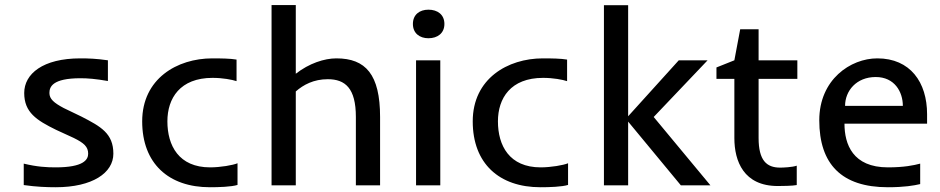

<svg xmlns="http://www.w3.org/2000/svg" viewBox="-20 -747 3789 774"><path d="M236.8 -311.5C197.3 -332.5 179.2 -348.1 179.2 -372.1C179.2 -396.5 190.9 -431.6 304.7 -431.6C333 -431.6 365.2 -429.2 415 -420.4V-503.9C368.2 -510.7 336.4 -511.7 303.7 -511.7C152.8 -511.7 77.6 -449.2 77.6 -372.1C77.6 -293.9 127.4 -262.2 206.1 -223.6L277.3 -190.9C318.8 -170.4 335.4 -155.3 335.4 -127.4C335.4 -103 316.4 -72.3 204.6 -72.3C168.5 -72.3 129.9 -74.2 75.7 -87.4V-1C126.5 6.3 168.9 7.8 204.6 7.8C353 7.8 437 -50.3 437 -127.4C437 -209.5 386.2 -236.8 308.6 -276.9Z M827.1 -72.3C700.7 -72.3 654.8 -160.2 654.8 -257.8C654.8 -350.6 705.6 -433.1 836.9 -433.1C877.9 -433.1 915.5 -425.8 933.6 -419.9V-506.8C908.7 -511.2 870.6 -511.7 835.9 -511.7C693.8 -511.7 553.2 -429.7 553.2 -257.8C553.2 -87.9 659.7 7.8 826.2 7.8C860.8 7.8 912.6 6.3 937.5 -1.5V-88.9C919.4 -81.1 868.2 -72.3 827.1 -72.3Z M1512.2 0V-275.4C1512.2 -446.8 1454.1 -511.7 1335.9 -511.7C1287.6 -511.7 1226.1 -491.7 1172.4 -449.7V-726.6H1074.7V0H1172.4V-378.4C1203.1 -405.3 1244.6 -427.7 1301.3 -427.7C1371.6 -427.7 1414.6 -391.6 1414.6 -275.4V0Z M1707 -708C1671.4 -708 1644.5 -688 1644.5 -650.4C1644.5 -613.3 1671.4 -592.8 1707 -592.8C1744.1 -592.8 1771.5 -613.3 1771.5 -650.4C1771.5 -688 1744.1 -708 1707 -708ZM1754.9 -503.9H1657.2V0H1754.9Z M2159.7 -72.3C2033.2 -72.3 1987.3 -160.2 1987.3 -257.8C1987.3 -350.6 2038.1 -433.1 2169.4 -433.1C2210.4 -433.1 2248 -425.8 2266.1 -419.9V-506.8C2241.2 -511.2 2203.1 -511.7 2168.5 -511.7C2026.4 -511.7 1885.7 -429.7 1885.7 -257.8C1885.7 -87.9 1992.2 7.8 2158.7 7.8C2193.4 7.8 2245.1 6.3 2270 -1.5V-88.9C2252 -81.1 2200.7 -72.3 2159.7 -72.3Z M2724.6 0H2843.8L2615.2 -275.4L2832.5 -503.9H2716.3L2512.2 -278.3V-726.1H2414.6V0H2512.2V-256.8Z M2940.4 -190.4C2940.4 -97.2 2978 2.9 3115.7 2.9C3130.4 2.9 3175.8 2.4 3191.9 -1V-79.1C3173.8 -72.8 3136.7 -71.3 3125 -71.3C3070.3 -71.3 3038.1 -100.1 3038.1 -190.9V-429.2H3194.3V-503.9H3038.1V-628.9H2963.9L2940.4 -503.9L2868.2 -475.1V-429.2H2940.4Z M3559.1 7.8C3625.5 7.8 3664.6 1 3689.5 -4.9V-87.4C3664.1 -80.6 3624.5 -72.3 3559.6 -72.3C3417.5 -72.3 3384.3 -165.5 3384.3 -248.5H3717.3V-286.6C3717.3 -415.5 3649.4 -511.7 3516.6 -511.7C3408.7 -511.7 3282.7 -426.3 3282.7 -262.2C3282.7 -85.4 3372.6 7.8 3559.1 7.8ZM3510.3 -436.5C3586.4 -436.5 3619.6 -376.5 3619.6 -320.3H3386.7C3386.7 -380.4 3432.1 -436.5 3510.3 -436.5Z"/></svg>

Font: Inder
Style: Regular
Weight: 400
Designer: Irina Smirnova
Foundry: Irina Smirnova
Version: Version 1.001